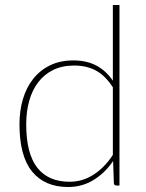

<svg xmlns="http://www.w3.org/2000/svg" viewBox="-20 -743 586 769"><path d="M432 -393.5Q401 -441 363.5 -460.8Q326 -480.5 277.5 -480.5Q229 -480.5 193 -462.8Q157 -445 133 -413.5Q109 -382 97 -339Q85 -296 85 -245.5Q85 -128 129.2 -71.5Q173.5 -15 258.5 -15Q310.5 -15 354.8 -43.5Q399 -72 432 -122.5ZM458.5 -723V0H446.5Q436.5 0 436 -10L433 -98Q400 -49.5 354.2 -21.8Q308.5 6 253 6Q159 6 108.5 -56Q58 -118 58 -245.5Q58 -299.5 71.8 -346Q85.5 -392.5 112.8 -427Q140 -461.5 180.2 -481.2Q220.5 -501 273.5 -501Q326.5 -501 365.2 -480.8Q404 -460.5 432 -420V-723Z"/></svg>

Font: Lato ExtraLight
Style: Regular
Weight: 275
Designer: Lukasz Dziedzic with Adam Twardoch and Botio Nikoltchev
Foundry: tyPoland Lukasz Dziedzic
Version: Version 2.015; 2015-08-06; http://www.latofonts.com/